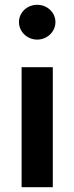

<svg xmlns="http://www.w3.org/2000/svg" viewBox="-20 -780 310 800"><path d="M70 -500V0H200V-500ZM135 -760C93 -760 59 -728 59 -688C59 -648 93 -615 135 -615C177 -615 211 -648 211 -688C211 -728 177 -760 135 -760Z"/></svg>

Font: Goli SemiBold
Style: Regular
Weight: 600
Designer: jaikishan Patel
Foundry: MagicType
Version: Version 1.000;Glyphs 3.2 (3242)